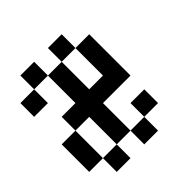

<svg xmlns="http://www.w3.org/2000/svg" viewBox="-161 -787 822 822"><g transform="rotate(-45 250.0 -375.5)"><path d="M0 -166.7V-333.3H83.3V-166.7ZM0 -500V-583.3H83.3V-500ZM166.7 -166.7V-83.3H83.3V-166.7ZM166.7 -333.3H83.3V-416.7H166.7V-583.3H250V-416.7H333.3V-583.3H416.7V-333.3H250V-166.7H166.7ZM166.7 -583.3H83.3V-666.7H166.7ZM333.3 -166.7V-83.3H250V-166.7ZM333.3 -250H416.7V-166.7H333.3ZM333.3 -583.3H250V-666.7H333.3Z"/></g></svg>

Font: GalmuriMono11 Regular
Style: Regular
Weight: 400
Designer: Lee Minseo (quiple)
Version: Version 2.399;hotconv 1.1.1;makeotfexe 2.6.0 DEVELOPMENT